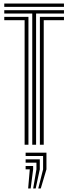

<svg xmlns="http://www.w3.org/2000/svg" viewBox="-20 -820 388 1088"><path d="M4.2 -781V-800H342.5V-781ZM162.8 0V-743.2H4.2V-762.2H342.5V-743.2H184.5V0ZM119.5 0V-705.5H4.2V-724.5H141.2V0ZM206 0V-724.5H342.5V-705.5H227.8V0ZM196.8 248 224.2 139.5V64H125.2V45H243.2V139.5L211 248ZM168 248 186.5 139.5V101.8H125.2V82.8H205.5V139.5L182.2 248ZM139.5 248 148.8 139.5H125.2V120.5H167.8V139.5L153.8 248Z"/></svg>

Font: Big Shoulders Inline Display
Style: Bold
Weight: 700
Designer: Patric King
Foundry: XO Type Co
Version: Version 1.000